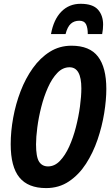

<svg xmlns="http://www.w3.org/2000/svg" viewBox="-20 -961 576 991"><path d="M217.8 9.8Q125 9.8 80.1 -45.2Q35.2 -100.1 35.2 -216.8Q35.2 -282.7 48.1 -353.5Q61 -424.3 86.4 -490.5Q111.8 -556.6 149.7 -609.6Q187.5 -662.6 237.3 -693.8Q287.1 -725.1 349.1 -725.1Q442.9 -725.1 485.8 -668.9Q528.8 -612.8 528.8 -502Q528.8 -445.3 517.8 -377Q506.8 -308.6 483.6 -240.5Q460.4 -172.4 423.8 -115.7Q387.2 -59.1 335.9 -24.7Q284.7 9.8 217.8 9.8ZM228 -102.1Q261.7 -102.1 289.1 -130.4Q316.4 -158.7 337.2 -204.6Q357.9 -250.5 371.8 -304.7Q385.7 -358.9 392.8 -411.6Q399.9 -464.4 399.9 -504.9Q399.9 -613.8 338.9 -613.8Q303.7 -613.8 275.9 -584.7Q248 -555.7 227.3 -509Q206.5 -462.4 192.9 -408.4Q179.2 -354.5 172.6 -303.5Q166 -252.4 166 -215.8Q166 -151.4 181.6 -126.7Q197.3 -102.1 228 -102.1ZM243.2 -785.2Q256.8 -860.4 296.6 -900.9Q336.4 -941.4 396 -941.4Q458.5 -941.4 485.4 -911.6Q512.2 -881.8 512.2 -834Q512.2 -823.2 511 -810.5Q509.8 -797.9 507.3 -785.2H433.1Q433.1 -817.4 424.1 -835.7Q415 -854 389.2 -854Q362.8 -854 345.5 -838.4Q328.1 -822.8 318.4 -785.2Z"/></svg>

Font: Open Sans Condensed
Style: Bold Italic
Weight: 700
Width: 3
Italic angle: -12°
Designer: Monotype Design Team
Foundry: Monotype Imaging Inc.
Version: Version 3.003; ttfautohint (v1.8.4)